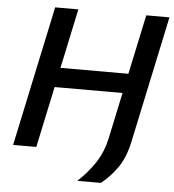

<svg xmlns="http://www.w3.org/2000/svg" viewBox="-58 -766 880 973"><g transform="rotate(5 382.0 -280.0)"><path d="M31.5 0Q44 -58.5 55.5 -113Q67 -167.5 81.5 -235L132 -473Q146.5 -541.5 158.5 -597.2Q170.5 -653 183 -713H301Q288.5 -654 276.5 -597.8Q264.5 -541.5 250 -473L236.5 -410H582L595.5 -473Q610 -541.5 622 -598Q634 -654.5 646.5 -713H764.5Q752 -654 740 -597.8Q728 -541.5 713.5 -473L679.5 -313Q665.5 -247 652.5 -186Q639.5 -125 627 -66.5Q609.5 15.5 572.2 67.2Q535 119 491 153H371.5Q424.5 103.5 460 49.5Q495.5 -4.5 511 -75L561 -310.5H215.5L199.5 -235Q185 -167.5 173.5 -113Q162 -58.5 149.5 0Z"/></g></svg>

Font: Commissioner Medium
Style: Italic
Weight: 500
Italic angle: -12°
Designer: Kostas Bartsokas
Foundry: Kostas Bartsokas
Version: Version 1.000; ttfautohint (v1.8.3)